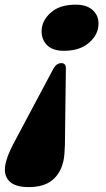

<svg xmlns="http://www.w3.org/2000/svg" viewBox="-40 -550 445 803"><path d="M80 232.5Q24.5 232.5 0.2 209Q-24 185.5 -18.5 146Q-17 129 -7.5 103.2Q2 77.5 16 51.5L184 -264Q197 -286 216.5 -286Q236 -286 235.5 -263.5L231.5 56.5Q231 75 229.5 92.8Q228 110.5 225 124.5Q212.5 177 177 204.8Q141.5 232.5 80 232.5ZM276.5 -530.5Q322.5 -530.5 347.2 -508.2Q372 -486 372 -451.5Q372 -406 333 -371.8Q294 -337.5 227.5 -337.5Q180.5 -337.5 157.2 -360.8Q134 -384 134 -419Q134 -462 171.2 -496.2Q208.5 -530.5 276.5 -530.5Z"/></svg>

Font: Fraunces 72pt S000 Black
Style: Italic
Weight: 900
Italic angle: -16°
Version: Version 1.000; ttfautohint (v1.8.3)